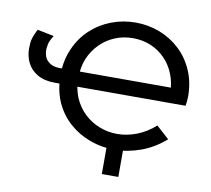

<svg xmlns="http://www.w3.org/2000/svg" viewBox="-90 -810 1170 1066"><g transform="rotate(10 494.5 -277.5)"><path d="M596 8Q524 8 458 -16Q392 -40 340.5 -85.5Q289 -131 259 -197Q238 -245 232 -301H205Q146 -301 107 -324Q68 -347 50 -384Q32 -421 32 -462Q32 -468 33.5 -495.5Q35 -523 61 -574L155 -555Q135 -525 131 -504Q127 -483 127 -471Q127 -455 133.5 -435.5Q140 -416 161.5 -401Q183 -386 217 -386H231Q236 -446 259 -497Q288 -564 338.5 -611Q389 -658 454 -683Q519 -708 591 -708Q663 -708 727.5 -683Q792 -658 841.5 -611.5Q891 -565 919.5 -499.5Q948 -434 948 -353Q948 -341 946.5 -327Q945 -313 943 -301H333Q339 -267 351 -238Q373 -188 410.5 -153Q448 -118 495.5 -99.5Q543 -81 596 -81Q650 -81 705 -102Q760 -123 808 -166L880 -101Q818 -46 743.5 -19Q669 8 596 8ZM845 -386Q841 -426 827 -461Q808 -510 772.5 -546Q737 -582 691 -601Q645 -620 591 -620Q537 -620 490 -600.5Q443 -581 407 -545Q371 -509 350 -460Q336 -425 332 -386ZM644 -23V153H551V-23Z"/></g></svg>

Font: Montserrat Z Med
Style: Regular
Weight: 500
Designer: Julieta Ulanovsky
Foundry: Julieta Ulanovsky
Version: Version 8.000